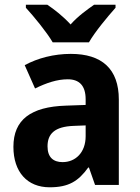

<svg xmlns="http://www.w3.org/2000/svg" viewBox="-20 -786 593 816"><path d="M204 -606H358C383 -650 438 -716 471 -753V-766H380C349 -744 312 -718 280 -682C248 -717 212 -745 181 -766H90V-753C124 -716 179 -649 204 -606ZM281 -557C209 -557 140 -539 85 -509L129 -410C178 -434 223 -449 268 -449C317 -449 344 -422 344 -364V-340L259 -337C112 -332 37 -278 37 -162C37 -55 96 10 191 10C272 10 313 -16 355 -74H358L384 0H485V-363C485 -493 413 -557 281 -557ZM293 -251 344 -253V-207C344 -138 301 -97 246 -97C207 -97 182 -117 182 -164C182 -217 212 -248 293 -251Z"/></svg>

Font: Noto Sans Myanmar SemiCondensed
Style: Bold
Weight: 700
Width: 4
Designer: Monotype Design Team
Foundry: Monotype Imaging Inc.
Version: Version 2.107